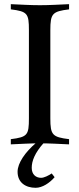

<svg xmlns="http://www.w3.org/2000/svg" viewBox="-20 -694 382 923"><path d="M242.5 157.8C238.5 152.8 231.5 142.8 228.5 139.8C213.5 149.8 192.5 160.8 177.5 160.8C152.5 160.8 132.5 144.8 132.5 112.8C132.5 79.8 147.5 40.8 190.5 -7.2H153.5C101.5 36.8 64.5 89.8 64.5 131.8C64.5 184.8 104.5 208.8 151.5 208.8C183.5 208.8 218.5 185.8 242.5 157.8ZM119 -125C119 -45 112 -35 32 -25V0C79 -2 125 -5 172 -5C218 -5 266 -2 312 0V-25C232 -35 222 -45 222 -125V-549C222 -629 232 -639 312 -649V-674C266 -672 218 -669 172 -669C125 -669 79 -672 32 -674V-649C112 -639 119 -629 119 -549Z"/></svg>

Font: Sibila
Style: Regular
Weight: 400
Designer: Stefan Peev
Foundry: Context Ltd
Version: Version 1.000